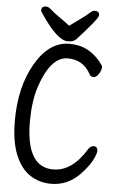

<svg xmlns="http://www.w3.org/2000/svg" viewBox="-61 -944 622 1007"><g transform="rotate(5 250.0 -440.0)"><path d="M247 22Q184 22 135 -10.5Q86 -43 57.5 -113Q29 -183 29 -293Q29 -470 101 -594Q173 -718 280 -718Q389 -718 456 -622Q460 -617 460 -610Q460 -595 447.5 -575Q435 -555 419 -555Q406 -555 399 -567Q360 -641 277 -641Q187 -641 132 -475Q108 -396 108 -295Q108 -54 251 -54Q351 -54 425 -176Q437 -194 453 -194Q474 -194 474 -169Q474 -162 466 -142Q449 -97 395 -41Q331 22 247 22ZM269 -730Q214 -730 128 -858Q116 -874 116 -880Q116 -902 141 -902Q153 -902 168 -888Q183 -874 214 -852.5Q245 -831 269 -812Q295 -831 325 -852.5Q355 -874 370 -888Q385 -902 396 -902Q421 -902 421 -880Q421 -863 315 -747Q300 -730 269 -730Z"/></g></svg>

Font: LXGW WenKai Mono TC
Style: Bold
Weight: 700
Designer: LXGW / Fontworks Inc.
Foundry: LXGW / Fontworks Inc.
Version: Version 1.330